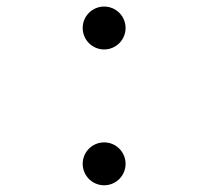

<svg xmlns="http://www.w3.org/2000/svg" viewBox="-20 -547 626 577"><path d="M293 9.8C328.6 9.8 357.4 -19 357.4 -54.7C357.4 -90.3 328.6 -119.1 293 -119.1C257.3 -119.1 228.5 -90.3 228.5 -54.7C228.5 -19 257.3 9.8 293 9.8ZM293 -398.4C328.6 -398.4 357.4 -427.2 357.4 -462.9C357.4 -498.5 328.6 -527.3 293 -527.3C257.3 -527.3 228.5 -498.5 228.5 -462.9C228.5 -427.2 257.3 -398.4 293 -398.4Z"/></svg>

Font: Cascadia Code SemiLight
Style: Regular
Weight: 350
Monospace: yes
Designer: Aaron Bell
Foundry: Saja Typeworks
Version: Version 2404.023